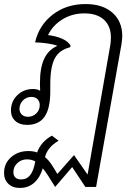

<svg xmlns="http://www.w3.org/2000/svg" viewBox="-51 -606 675 947"><path d="M552 -428Q552 -415 548 -387L423 316H370L305 218L221 316Q182 251 160 224Q147 269 118 295Q89 321 47 321Q11 321 -10 300.5Q-31 280 -31 247Q-31 200 3.5 169.5Q38 139 89 139Q114 139 132 146Q151 93 205 63L238 88Q183 120 171 169Q188 183 201.5 203Q215 223 232 252L314 159L381 255L493 -383Q496 -403 496 -421Q496 -477 462 -508.5Q428 -540 365 -540Q305 -540 257 -510.5Q209 -481 186 -433Q226 -428 255.5 -415Q285 -402 297 -381L295 -373Q242 -360 219.5 -318.5Q197 -277 197 -190V-156Q197 -71 169 -30.5Q141 10 82 10Q46 10 24.5 -9.5Q3 -29 3 -61Q3 -106 34.5 -136.5Q66 -167 112 -167Q134 -167 147 -158Q146 -169 146 -196Q146 -271 167 -316Q188 -361 232 -380Q215 -387 185 -391.5Q155 -396 122 -397Q141 -481 208.5 -533.5Q276 -586 371 -586Q455 -586 503.5 -543.5Q552 -501 552 -428ZM145 -88Q145 -106 134 -117Q123 -128 104 -128Q79 -128 62 -110.5Q45 -93 45 -69Q45 -52 56.5 -41Q68 -30 87 -30Q111 -30 128 -46.5Q145 -63 145 -88ZM123 190Q104 180 82 180Q54 180 34.5 198.5Q15 217 15 243Q15 260 25 269.5Q35 279 53 279Q81 279 98 257.5Q115 236 123 190Z"/></svg>

Font: Sarabun ExtraLight
Style: Italic
Weight: 275
Italic angle: -10°
Designer: Suppakit Chalermlarp | Katatrad Co.,Ltd.
Foundry: Cadson Demak Co.,Ltd.
Version: Version 1.000; ttfautohint (v1.6)